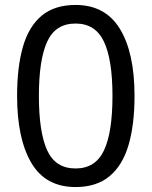

<svg xmlns="http://www.w3.org/2000/svg" viewBox="-20 -745 612 775"><path d="M523 -358Q523 -242 499 -160Q475 -78 422.5 -34Q370 10 285 10Q164 10 106.5 -87.5Q49 -185 49 -358Q49 -474 72.5 -556Q96 -638 148 -681.5Q200 -725 285 -725Q405 -725 464 -628.5Q523 -532 523 -358ZM137 -358Q137 -211 170.5 -138Q204 -65 285 -65Q365 -65 399.5 -137.5Q434 -210 434 -358Q434 -504 399.5 -577Q365 -650 285 -650Q204 -650 170.5 -577Q137 -504 137 -358Z"/></svg>

Font: BC Sans
Style: Regular
Weight: 400
Designer: Monotype Design Team
Province of B.C.
Foundry: Monotype Imaging Inc.
Version: Version 2.000;GOOG;noto-source:20170915:90ef993387c0